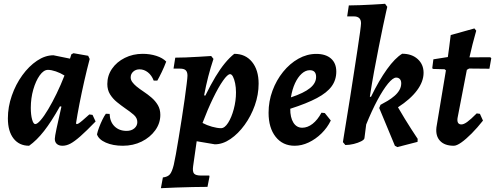

<svg xmlns="http://www.w3.org/2000/svg" viewBox="-20 -757 2612 1013"><path d="M384.4 -102.3Q389 -102.3 395.5 -106.3Q402 -110.2 415.2 -121.4Q428.5 -132.6 451.3 -153.2L468.2 -150.9L484.4 -116.1Q435.4 -65.5 403.9 -37.8Q372.3 -10.1 351.1 1Q330 12 309.8 12Q290.8 12 280 2.5Q269.2 -7.1 269.2 -24.5Q269.2 -35.5 278.2 -78.3Q287.3 -121.2 304.1 -194.8L296.3 -195.9Q250.9 -114.9 212.4 -65.8Q174 -16.6 133.6 12Q81.3 12 51.5 -26.2Q21.6 -64.4 21.6 -132.4Q21.6 -193 42.3 -252.4Q62.9 -311.8 97.7 -359.8Q132.5 -407.9 175.3 -436.6Q218.1 -465.4 261.9 -465.4L349.3 -447.6L356.5 -470.4L367.8 -476.3L445.2 -462.7L453.2 -445.7Q438.5 -390.5 424.5 -328.8Q410.6 -267.2 399.3 -209.6Q388.1 -152 381 -105.9ZM165.9 -102.3Q176.6 -102.3 194.8 -123.4Q213.1 -144.6 234.7 -181Q256.4 -217.4 278.6 -263.1Q300.8 -308.8 320.2 -358.6Q298.5 -372.1 274.6 -380.3Q250.6 -388.4 233 -388.4Q210.3 -388.4 189.5 -359.3Q168.7 -330.1 155.6 -284.5Q142.5 -238.9 142.5 -188.1Q142.5 -151.3 149.3 -126.8Q156 -102.3 165.9 -102.3Z M558.4 -156Q559.7 -114.5 584.3 -90.4Q608.8 -66.4 648.1 -66.4Q673 -66.4 688.8 -79.8Q704.5 -93.2 704.5 -112.9Q704.5 -134.8 685.6 -151.4Q666.6 -167.9 640.6 -185.4Q618.6 -200.8 596.9 -218.4Q575.2 -235.9 560.7 -259.2Q546.2 -282.5 546.2 -313.6Q546.2 -358.4 571.1 -394.4Q595.9 -430.4 638.7 -451.7Q681.5 -473 732.8 -473Q771.3 -473 804.7 -462.3Q838 -451.6 857 -432.1Q846.5 -404.2 833.5 -377.1Q820.5 -350.1 809.9 -331.6H791Q780.4 -359.6 760.3 -375.4Q740.3 -391.2 716.1 -391.2Q696.6 -391.2 683 -379.1Q669.5 -367 669.5 -348.9Q669.5 -335.6 678 -324Q686.5 -312.4 699.5 -301.5Q716.5 -287.6 738.2 -273.2Q759.9 -258.8 779.9 -241.6Q799.9 -224.3 812.9 -202.3Q825.9 -180.2 825.9 -151Q825.9 -106.7 799 -69.5Q772.2 -32.3 727.5 -10.1Q682.8 12 628.1 12Q575.8 12 538.2 -4.6Q500.6 -21.2 491.7 -48.1Q495.2 -64.9 503.1 -85.6Q510.9 -106.4 520.4 -125.8Q529.9 -145.2 538.5 -156.9Z M839.4 179.2Q864.7 176.3 876.1 163Q887.6 149.7 896.7 113.2Q901 94.9 908 56.4Q915 17.9 923.1 -32.1Q931.1 -82 939.5 -134.6Q947.8 -187.2 954.4 -234.6Q961 -281.9 965 -315.1Q969.1 -348.2 969.1 -358.1Q969.1 -377.3 960 -386.1Q950.9 -394.9 930.6 -394.9H895.5L904.7 -452.8Q927.5 -452.8 959.9 -454Q992.3 -455.2 1027.7 -457.4Q1063.1 -459.6 1094.2 -461.5L1106.3 -446.3Q1075.8 -355.3 1056.9 -254.1L1063.2 -252.4Q1091.9 -310.6 1117 -352.2Q1142.1 -393.8 1166.4 -423.3Q1190.6 -452.7 1215.9 -473Q1274.9 -473 1309.7 -430.4Q1344.5 -387.8 1344.5 -315.6Q1344.5 -257.7 1324.4 -201Q1304.3 -144.4 1270.6 -98Q1236.9 -51.5 1196 -23.6Q1155.2 4.4 1113.6 4.4L1017.7 -11.8L998.9 120.2Q994.9 148.6 1003.9 158.9Q1012.9 169.2 1040.9 169.2H1084.2L1085.2 175.2L1074.7 228.9Q1040.5 228.9 997 229.9Q953.6 230.9 909.7 232.4Q865.7 233.9 828.9 235.9ZM1193.9 -365.7Q1180.7 -365.7 1156.5 -331.2Q1132.3 -296.8 1104 -238.4Q1075.7 -180 1048.5 -108.3Q1071 -96.2 1098.6 -88.4Q1126.3 -80.7 1146.1 -80.7Q1165.5 -80.7 1183.5 -109Q1201.6 -137.4 1213.3 -181Q1225.1 -224.6 1225.1 -269.8Q1225.1 -295.5 1220.6 -317.4Q1216.1 -339.3 1209.2 -352.5Q1202.3 -365.7 1193.9 -365.7Z M1754.3 -379.2Q1754.3 -335.4 1729.9 -301.7Q1705.4 -268 1652.3 -239.7Q1599.2 -211.3 1511.4 -183.2Q1511 -137.3 1527.8 -110.2Q1544.6 -83.1 1574.6 -83.1Q1602.8 -83.1 1629.2 -103.7Q1655.6 -124.3 1676.1 -162.4L1693.7 -160.5L1725.3 -121.2Q1707.2 -83.5 1676.2 -53Q1645.1 -22.6 1608.4 -5.3Q1571.7 12 1534.6 12Q1471.6 12 1434.3 -35.2Q1397 -82.4 1397 -162Q1397 -222.7 1417.6 -278.4Q1438.2 -334.2 1473.7 -378Q1509.1 -421.8 1554.3 -447.2Q1599.6 -472.6 1648.8 -472.6Q1698.5 -472.6 1726.4 -448.1Q1754.3 -423.5 1754.3 -379.2ZM1614.5 -386.6Q1592.1 -386.6 1571.8 -368.3Q1551.5 -350 1536.5 -317.7Q1521.6 -285.4 1514.9 -243.3Q1583.9 -266.2 1615.8 -292.4Q1647.8 -318.5 1647.8 -351Q1647.8 -386.6 1614.5 -386.6Z M1980.8 -187.1 1987.5 -203.9Q2006.7 -213.8 2025.9 -225.4Q2045.1 -237 2061.4 -251.1Q2077.7 -265.1 2087.3 -281.8Q2096.9 -298.4 2096.9 -317.3Q2096.9 -332.1 2089.6 -339.8Q2082.4 -347.6 2070.2 -347.6Q2053.3 -347.6 2027.2 -316Q2001.2 -284.3 1971.3 -228.7Q1941.5 -173 1912 -100.2L1902.8 -28Q1901.9 -20 1885.6 -11.6Q1869.3 -3.2 1846.4 2.5Q1823.6 8.1 1802.1 8.1L1789.2 -7.2Q1789.2 -7.2 1794.2 -39.1Q1799.2 -71 1808 -124.2Q1816.8 -177.4 1827 -241.9Q1837.2 -306.4 1847.2 -371.9Q1857.2 -437.3 1866 -494.1Q1874.8 -550.8 1879.8 -588.5Q1884.8 -626.1 1884.8 -634.2Q1884.8 -670.5 1846.8 -670.5H1811.7L1820.4 -728.4Q1848.4 -728.4 1881 -729.8Q1913.7 -731.3 1943.7 -732.7Q1973.7 -734.2 1992.6 -735.6Q2011.6 -737.1 2011.6 -737.1L2023.3 -721Q2023.3 -721 2016.9 -693.3Q2010.6 -665.6 2000.5 -617.5Q1990.4 -569.4 1978.3 -508.3Q1966.1 -447.2 1953.7 -380.1Q1941.4 -313 1931.3 -247L1937.2 -245.8Q1979.7 -333.3 2021.9 -391.9Q2064 -450.5 2101.9 -473.5Q2152.8 -473.5 2183.8 -445.3Q2214.8 -417.2 2214.8 -372.9Q2214.8 -326.9 2180.3 -280.3Q2145.7 -233.6 2079.7 -191Q2097.9 -159.8 2116 -130Q2134.1 -100.2 2149.6 -76.4Q2165.1 -52.6 2174.4 -38.5Q2183.7 -24.5 2183.7 -24.5L2183 -8.5L2076.5 19L2063.5 12Z M2512.1 -156.4 2528.2 -120.7Q2498.4 -82.9 2468.5 -52.8Q2438.6 -22.7 2414.1 -5.4Q2389.6 12 2374 12Q2326 12 2301.7 -13.9Q2277.3 -39.8 2282.7 -85.6L2332.7 -385.8L2325.9 -391.6L2263.7 -393.3L2260.7 -398.3L2266.5 -444L2342.9 -456.1Q2346.9 -483.7 2350.2 -510.3Q2353.4 -536.9 2355.7 -554.5Q2358 -572 2358 -572L2483.1 -607L2492.7 -595Q2492.7 -595 2487.2 -575.2Q2481.6 -555.5 2473.2 -523.3Q2464.9 -491.2 2456.8 -454.4L2566.6 -455L2572 -450.2L2562.2 -394.4L2455 -395.4L2443.1 -388.5L2393.8 -133.3Q2389.7 -100.5 2414.5 -100.5Q2426.7 -100.5 2444.9 -113.5Q2463.2 -126.6 2495.1 -158.7Z"/></svg>

Font: Alegreya
Style: Italic
Weight: 400
Italic angle: -7°
Designer: Juan Pablo del Peral
Foundry: Huerta Tipografica
Version: Version 2.009